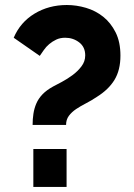

<svg xmlns="http://www.w3.org/2000/svg" viewBox="-20 -739 530 759"><path d="M34.2 -589.8Q60.1 -650.9 116.5 -685.1Q172.9 -719.2 244.1 -719.2Q282.2 -719.2 320.1 -708Q357.9 -696.8 387.9 -672.9Q418 -648.9 437 -611.1Q456.1 -573.2 456.1 -519Q456.1 -461.9 432.6 -423.3Q409.2 -384.8 362.8 -356Q341.8 -341.8 320.3 -330.8Q298.8 -319.8 281 -307.9Q263.2 -295.9 252.2 -281Q241.2 -266.1 241.2 -245.1H108.9Q108.9 -268.1 112.1 -289.1Q115.2 -310.1 123.5 -329.6Q131.8 -349.1 147.9 -366Q164.1 -382.8 189.9 -397Q203.1 -403.8 224.6 -415.3Q246.1 -426.8 266.6 -441.9Q287.1 -457 302 -476.6Q316.9 -496.1 316.9 -520Q316.9 -553.2 293 -571.5Q269 -589.8 237.8 -589.8Q217.8 -589.8 202.4 -582.5Q187 -575.2 174.6 -564.7Q162.1 -554.2 153.1 -541Q144 -527.8 137.2 -518.1ZM111.8 0V-149.9H243.2V0Z"/></svg>

Font: Raleway ExtraBold
Style: Regular
Weight: 800
Designer: Matt McInerney, Pablo Impallari, Rodrigo Fuenzalida
Foundry: Matt McInerney, Pablo Impallari, Rodrigo Fuenzalida
Version: Version 3.000g; ttfautohint (v1.5) -l 8 -r 28 -G 28 -x 14 -D